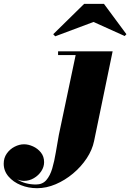

<svg xmlns="http://www.w3.org/2000/svg" viewBox="-252 -730 686 1010"><path d="M240 -614.5 38.5 -539 28 -550 190.5 -709.5H295L413 -550L404 -540.5ZM340.5 -460 243 11.5Q233.5 58.5 204 103Q174.5 147.5 132 183Q89.5 218.5 40.8 239.2Q-8 260 -57 260Q-102.5 260 -142.5 243.8Q-182.5 227.5 -207.5 198.2Q-232.5 169 -232.5 131Q-232.5 100.5 -216.2 77.5Q-200 54.5 -175.2 41.8Q-150.5 29 -125.5 29Q-103 29 -78.5 40Q-54 51 -37 72Q-20 93 -20 123Q-20 148 -34.8 170.5Q-49.5 193 -73.8 207.2Q-98 221.5 -126 221.5Q-143.5 221.5 -162.5 213.5Q-120 240.5 -62.5 240.5Q-28.5 240.5 -8.5 217.5Q11.5 194.5 22.8 156.2Q34 118 41.5 72Q49 26 57.5 -20L146 -440.5H53.5V-460Z"/></svg>

Font: Bodoni* 11pt Fatface
Style: Italic
Weight: 900
Italic angle: -13°
Version: Version 2.3